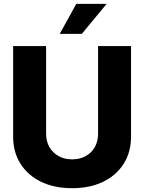

<svg xmlns="http://www.w3.org/2000/svg" viewBox="-20 -967 749 998"><path d="M355 11.2Q262.2 11.2 193.4 -22.2Q124.5 -55.7 86.4 -116Q48.3 -176.3 48.3 -256.3V-727.5H219.7V-271Q219.7 -232.4 236.8 -202.6Q253.9 -172.9 284.2 -155.8Q314.5 -138.7 355 -138.7Q395.5 -138.7 425.8 -155.8Q456.1 -172.9 472.9 -202.4Q489.7 -231.9 489.7 -271V-727.5H661.1V-256.3Q661.1 -176.3 623 -116Q585 -55.7 516.1 -22.2Q447.3 11.2 355 11.2ZM290.5 -791 376.5 -946.8H534.2L405.3 -791Z"/></svg>

Font: Inter 28pt ExtraBold
Style: Regular
Weight: 800
Designer: Rasmus Andersson
Foundry: rsms
Version: Version 4.001;git-66647c0bb